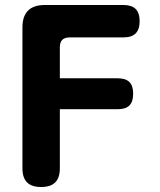

<svg xmlns="http://www.w3.org/2000/svg" viewBox="-20 -750 640 770"><path d="M220 -436H452Q484 -436 499 -421Q514 -406 514 -374Q514 -342 499 -327Q484 -312 452 -312H220V-75Q220 -37 201.5 -18.5Q183 0 145 0Q107 0 88.5 -18.5Q70 -37 70 -75V-640Q70 -685 92.5 -707.5Q115 -730 160 -730H475Q508 -730 524 -714Q540 -698 540 -665Q540 -632 524 -616Q508 -600 475 -600H260Q240 -600 230 -590.5Q220 -581 220 -560Z"/></svg>

Font: Maple Mono NL ExtraBold
Style: Regular
Weight: 800
Monospace: yes
Designer: subframe7536
Version: Version 7.000